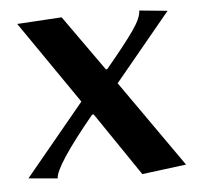

<svg xmlns="http://www.w3.org/2000/svg" viewBox="-42 -518 606 579"><g transform="rotate(-5 261.0 -229.0)"><path d="M29.8 -466.8 165 -475.1 284.2 -307.1H288.1Q347.2 -377.9 373.5 -415.5Q399.9 -453.1 399.9 -475.1L484.9 -466.8L315.9 -262.2L500 0L366.2 17.1L235.8 -174.8H231Q110.8 -28.8 110.8 7.8L22.9 0L202.1 -216.8Z"/></g></svg>

Font: Resagokr
Style: Bold
Weight: 600
Designer: gluk
Foundry: gluk
Version: Version 0.95